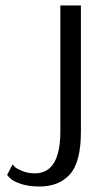

<svg xmlns="http://www.w3.org/2000/svg" viewBox="-20 -670 402 700"><path d="M26 -71Q29 -67 34 -61.5Q39 -56 60 -47Q81 -38 107 -38Q200 -38 200 -191V-650H275V-191Q275 -79 235 -34.5Q195 10 124 10Q83 10 53.5 -0.5Q24 -11 15 -22L6 -32Z"/></svg>

Font: Arsenal
Style: Regular
Weight: 400
Designer: Andrij Shevchenko
Foundry: Stairsfor.com
Version: Version 1.000